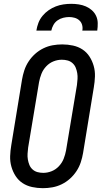

<svg xmlns="http://www.w3.org/2000/svg" viewBox="-20 -975 540 1003"><path d="M204 8Q175 8 147.5 2Q120 -4 98 -18.5Q76 -33 61.5 -55.5Q47 -78 39.5 -104.5Q32 -131 33 -159.5Q34 -188 39 -217L95 -559Q99 -583 107 -607.5Q115 -632 129.5 -654Q144 -676 163.5 -693.5Q183 -711 206.5 -722.5Q230 -734 255 -738.5Q280 -743 305 -743Q334 -743 361.5 -737Q389 -731 411 -716.5Q433 -702 447.5 -679.5Q462 -657 469.5 -630.5Q477 -604 476 -575.5Q475 -547 470 -518L414 -176Q410 -152 402 -127.5Q394 -103 379.5 -81Q365 -59 345.5 -41.5Q326 -24 302.5 -12.5Q279 -1 254 3.5Q229 8 204 8ZM206 -72Q228 -72 249.5 -80.5Q271 -89 287.5 -106.5Q304 -124 312.5 -145.5Q321 -167 325 -189L382 -531Q384 -547 385 -562.5Q386 -578 383.5 -593Q381 -608 375.5 -621.5Q370 -635 359 -645Q348 -655 333.5 -659Q319 -663 303 -663Q281 -663 259.5 -654.5Q238 -646 221.5 -628.5Q205 -611 196.5 -589.5Q188 -568 184 -546L127 -204Q125 -188 124 -172.5Q123 -157 125.5 -142Q128 -127 133.5 -113.5Q139 -100 150 -90Q161 -80 175.5 -76Q190 -72 206 -72ZM170 -815Q173 -835 180.5 -855Q188 -875 202 -892Q216 -909 234 -921.5Q252 -934 271.5 -941.5Q291 -949 311.5 -952Q332 -955 352 -955Q372 -955 391.5 -952Q411 -949 428.5 -941.5Q446 -934 460 -921.5Q474 -909 482 -892Q490 -875 490.5 -855Q491 -835 488 -815H410Q413 -830 409 -844.5Q405 -859 394.5 -868.5Q384 -878 370 -882Q356 -886 341 -886Q326 -886 310 -882Q294 -878 280.5 -868.5Q267 -859 259 -844.5Q251 -830 248 -815Z"/></svg>

Font: Iosevka Curly Slab Medium
Style: Italic
Weight: 500
Italic angle: -9°
Monospace: yes
Designer: Belleve Invis
Foundry: Belleve Invis
Version: Version 22.1.2; ttfautohint (v1.8.4)